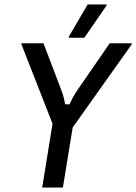

<svg xmlns="http://www.w3.org/2000/svg" viewBox="-20 -845 613 865"><path d="M170 0 216.7 -287.5 76.7 -645V-650H175.8L248.3 -460Q255.8 -441.7 262.5 -421.7Q269.2 -401.7 273.3 -375H293.3Q305 -401.7 317.5 -421.7Q330 -441.7 343.3 -460L474.2 -650H573.3V-645L307.5 -270.8L263.3 0ZM290 -675V-680L375 -825H460V-820L360 -675Z"/></svg>

Font: Familjen Grotesk
Style: Italic
Weight: 400
Italic angle: -9.46201°
Designer: Anders Wikstroem, Jonas Baeckman, Matilda Gysing, Kristian Moeller
Foundry: Familjen STHLM AB
Version: Version 2.000